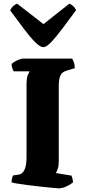

<svg xmlns="http://www.w3.org/2000/svg" viewBox="-20 -1022 469 1042"><path d="M298 0Q291 0 266 -2.5Q241 -5 207 -8.5Q173 -12 138.5 -16.5Q104 -21 78 -25Q52 -29 43 -32Q43 -56 51 -70L80 -74Q124 -80 124 -169V-559Q124 -600 131.5 -616Q139 -632 141 -635H54Q51 -640 47 -651Q43 -662 43 -675Q49 -681 61 -688Q73 -695 85.5 -699.5Q98 -704 103 -704H372Q375 -698 380 -686.5Q385 -675 386 -652L343 -639Q332 -636 322 -629.5Q312 -623 305.5 -606Q299 -589 299 -553V-147Q299 -123 293.5 -106Q288 -89 282 -83L368 -69Q370 -65 373 -53.5Q376 -42 376 -32Q360 -19 339 -9.5Q318 0 298 0ZM215 -766Q198 -766 170.5 -793.5Q143 -821 108.5 -867Q74 -913 35 -966Q48 -993 73 -1002L216 -891L356 -1002Q368 -998 378.5 -987.5Q389 -977 393 -967Q354 -914 319.5 -868Q285 -822 258.5 -794Q232 -766 215 -766Z"/></svg>

Font: Texturina Black
Style: Regular
Weight: 900
Designer: Guillermo Torres Carreño
Foundry: Omnibus-Type
Version: Version 1.002; ttfautohint (v1.8.3)